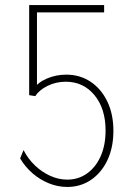

<svg xmlns="http://www.w3.org/2000/svg" viewBox="-20 -740 532 768"><path d="M249 7.8Q211.4 7.8 175.8 -6.6Q140.1 -21 110.4 -46.6Q80.6 -72.3 60.5 -106.4L74.2 -139.6Q91.8 -105 119.6 -78.4Q147.5 -51.8 180.9 -36.6Q214.4 -21.5 249 -21.5Q293.5 -21.5 328.1 -46.1Q362.8 -70.8 382.6 -115Q402.3 -159.2 402.3 -217.8Q402.3 -305.7 357.9 -359.4Q313.5 -413.1 243.2 -413.1Q203.6 -413.1 170.2 -396.5Q136.7 -379.9 121.1 -355.5L96.7 -359.4V-719.7H396.5V-690.4H127.9V-373L116.2 -385.7Q131.8 -410.6 168 -426Q204.1 -441.4 245.1 -441.4Q299.8 -441.4 342.3 -413.1Q384.8 -384.8 409.2 -334.2Q433.6 -283.7 433.6 -216.8Q433.6 -149.9 409.7 -99.4Q385.7 -48.8 344 -20.5Q302.2 7.8 249 7.8Z"/></svg>

Font: Reddit Sans Condensed ExtraLight
Style: Regular
Weight: 250
Version: Version 1.014